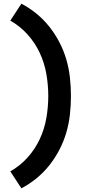

<svg xmlns="http://www.w3.org/2000/svg" viewBox="-20 -861 540 1042"><path d="M96 161 36 69Q89 39 129.5 -6Q170 -51 195.5 -105.5Q221 -160 231.5 -220Q242 -280 242 -340Q242 -400 231.5 -460Q221 -520 195.5 -574.5Q170 -629 129.5 -674Q89 -719 36 -749L96 -841Q140 -818 179 -786Q218 -754 249 -714.5Q280 -675 303 -630.5Q326 -586 340 -538Q354 -490 359.5 -440Q365 -390 365 -340Q365 -290 359.5 -240Q354 -190 340 -142Q326 -94 303 -49.5Q280 -5 249 34.5Q218 74 179 106Q140 138 96 161Z"/></svg>

Font: iosevka_custom_sans_ss08 XBd
Style: Regular
Weight: 800
Designer: Belleve Invis
Foundry: Belleve Invis
Version: Version 10.3.0; ttfautohint (v1.8.3)